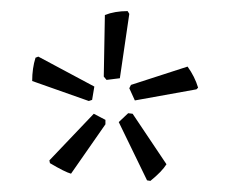

<svg xmlns="http://www.w3.org/2000/svg" viewBox="-20 -745 409 346"><path d="M210 -725 213 -720 196 -604 172 -601 167 -607 169 -718Q187 -725 210 -725ZM49 -643 150 -589 146 -565 140 -563 38 -599Q38 -622 44 -641ZM318 -625Q331 -607 337 -587L334 -584L223 -564L213 -586L216 -592ZM211 -541 219 -540 280 -449Q272 -436 251 -419L245 -420L194 -525ZM149 -540 170 -529V-521L108 -432Q97 -435 70 -451L69 -456Z"/></svg>

Font: Alegreya Sans SC Light
Style: Regular
Weight: 300
Designer: Juan Pablo del Peral
Foundry: Huerta Tipografica
Version: Version 2.007